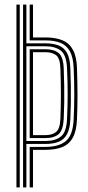

<svg xmlns="http://www.w3.org/2000/svg" viewBox="-20 -820 385 840"><path d="M51.9 0V-800H66.4V0ZM80.9 0V-800H95.4V-630.4H178.7Q212.3 -630.4 236 -621.3Q259.8 -612.2 273 -588.5Q286.2 -564.9 287.8 -521.2Q289.4 -479 290 -442.3Q290.6 -405.7 290 -370.9Q289.5 -336.1 287.8 -299.4Q286 -256.1 272.8 -232.3Q259.6 -208.6 235.8 -199.4Q212.1 -190.2 178.2 -190.2H95.4V0ZM109.9 0V-177.3H178.2Q238.7 -177.3 269.1 -203.6Q299.4 -229.9 302.3 -299Q304.8 -353.2 305 -404.9Q305.2 -456.7 302.3 -521.6Q300.5 -568.5 286.1 -595Q271.8 -621.5 245 -632.4Q218.3 -643.3 178.7 -643.3H109.9V-800H124.4V-656.2H178.7Q224.4 -656.2 254.4 -643.2Q284.4 -630.2 299.8 -600.7Q315.3 -571.3 316.8 -522Q318.9 -455.3 319 -404Q319.1 -352.7 316.8 -298.6Q314.7 -246.7 298.4 -217.5Q282 -188.4 251.9 -176.4Q221.9 -164.4 178.2 -164.4H124.4V0ZM95.4 -203.1H178.2Q221.9 -203.1 246.4 -222.6Q270.8 -242.1 273.3 -300.4Q275.8 -354.4 276 -405.9Q276.2 -457.5 273.3 -520.8Q270.8 -578.6 246.5 -598.1Q222.1 -617.5 178.7 -617.5H95.4ZM109.9 -215.9V-604.6H178.7Q215.8 -604.6 236.4 -588Q257 -571.5 258.8 -519.8Q260.3 -481.8 260.9 -446.2Q261.6 -410.6 261.1 -375Q260.6 -339.4 258.8 -300.8Q256.6 -250.7 236.7 -233.3Q216.7 -215.9 178.2 -215.9ZM124.4 -228.8H178.2Q208.3 -228.8 225.4 -242.6Q242.5 -256.4 244.3 -301.2Q246.2 -350.4 246.4 -402.7Q246.5 -455 244.3 -519.3Q242.9 -565 225.6 -578.4Q208.3 -591.7 178.7 -591.7H124.4Z"/></svg>

Font: Big Shoulders Inline Thin
Style: Regular
Weight: 100
Designer: Patric King
Foundry: XO Type Co
Version: Version 2.002